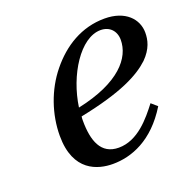

<svg xmlns="http://www.w3.org/2000/svg" viewBox="-98 -599 703 707"><g transform="rotate(-20 253.0 -245.0)"><path d="M80 -152C80 -12 171 12 229 12C302 12 390 -20 458 -131L435 -151C399 -104 345 -37 270 -37C200 -37 179 -97 179 -176C179 -181 179 -185 180 -192C348 -226 421 -266 464 -306C499 -341 506 -374 506 -402C506 -455 464 -502 382 -502C292 -502 218 -456 163 -388C110 -323 80 -236 80 -152ZM182 -226C199 -347 274 -467 354 -467C389 -467 412 -443 412 -408C412 -338 351 -262 182 -226Z"/></g></svg>

Font: Heuristica
Style: Italic
Weight: 400
Italic angle: -13°
Version: Version 1.0.1